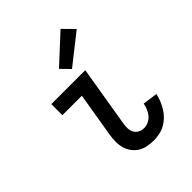

<svg xmlns="http://www.w3.org/2000/svg" viewBox="-216 -897 1032 1032"><g transform="rotate(-45 300.0 -381.5)"><path d="M351 8Q326 8 302 3Q278 -2 258.5 -14.5Q239 -27 225.5 -46Q212 -65 206 -87.5Q200 -110 200.5 -135Q201 -160 205 -185L247 -436H99V-520H357L299 -171Q296 -154 297 -136.5Q298 -119 306 -105Q314 -91 329 -83.5Q344 -76 361 -76Q378 -76 395 -84Q412 -92 423.5 -106Q435 -120 442 -137Q449 -154 452 -171L537 -159Q532 -137 523.5 -116Q515 -95 503 -75.5Q491 -56 474 -39.5Q457 -23 436.5 -12Q416 -1 394 3.5Q372 8 351 8ZM311 -575 262 -625 420 -771 481 -709Z"/></g></svg>

Font: Iosevka HT Medium Extended
Style: Italic
Weight: 500
Width: 7
Italic angle: -9°
Monospace: yes
Designer: Belleve Invis
Foundry: Belleve Invis
Version: Version 32.3.0; ttfautohint (v1.8.4)